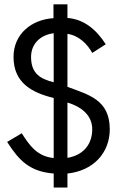

<svg xmlns="http://www.w3.org/2000/svg" viewBox="-20 -770 537 866"><path d="M221.2 -750.5V-688C123 -682.1 41 -617.2 41 -513.2C41 -397 123 -352.1 222.2 -328.1V-57.1C146 -64.9 112.3 -115.7 78.1 -168.9L12.2 -129.9C65.9 -45.9 113.8 3.9 222.2 12.7V75.7H284.2V12.7C402.8 0 475.1 -82 475.1 -187C475.1 -321.8 376.5 -343.3 284.2 -378.4V-617.2C336.9 -609.9 376 -568.8 396 -531.2L457 -570.3C414.1 -637.2 358.9 -683.1 284.2 -689V-750.5ZM222.2 -398.9C163.1 -414.1 120.1 -437 120.1 -513.2C120.1 -573.2 163.1 -612.8 222.2 -620.1ZM284.2 -307.6C360.8 -284.2 396 -240.2 396 -187C396 -118.2 355 -69.8 284.2 -58.1Z"/></svg>

Font: Tuffy
Style: Regular
Weight: 500
Designer: Thatcher Ulrich, Karoly Barta and Michael Everson
Version: Version 001.270